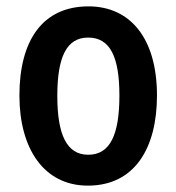

<svg xmlns="http://www.w3.org/2000/svg" viewBox="-20 -573 554 603"><path d="M473 -273C473 -454 388 -553 258 -553C113 -553 41 -445 41 -273C41 -106 118 10 256 10C403 10 473 -108 473 -273ZM160 -272C160 -394 189 -455 257 -455C326 -455 355 -394 355 -273C355 -150 326 -87 257 -87C189 -87 160 -151 160 -272Z"/></svg>

Font: Noto Sans Thai Cond SemBd
Style: Regular
Weight: 600
Width: 3
Designer: Monotype Design Team
Foundry: Monotype Imaging Inc.
Version: Version 2.002